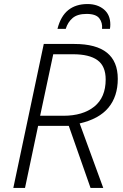

<svg xmlns="http://www.w3.org/2000/svg" viewBox="-20 -932 608 952"><path d="M46 0 197 -714H349Q564 -714 564 -541Q564 -454 517.5 -398Q471 -342 375 -320L492 0H429L321 -308H169L104 0ZM294 -358Q391 -358 447.5 -403.5Q504 -449 504 -538Q504 -604 463.5 -633.5Q423 -663 342 -663H244L179 -358ZM265 -789Q281 -852 318.5 -882Q356 -912 414 -912Q463 -912 495 -885.5Q527 -859 527 -810Q527 -798 525 -789H486Q489 -819 472.5 -841Q456 -863 409 -863Q364 -863 340 -842.5Q316 -822 306 -789Z"/></svg>

Font: Noto Sans Light
Style: Italic
Weight: 300
Italic angle: -12°
Designer: Monotype Design Team
Foundry: Monotype Imaging Inc.
Version: Version 2.013; ttfautohint (v1.8.4.7-5d5b)